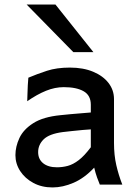

<svg xmlns="http://www.w3.org/2000/svg" viewBox="-20 -801 606 833"><path d="M208 12.2Q161.1 12.2 124.8 -7.3Q88.4 -26.9 67.6 -58.8Q46.9 -90.8 46.9 -127.9Q46.9 -165 64.2 -202.1Q81.5 -239.3 124.3 -266.6Q167 -293.9 242.2 -301.3Q259.3 -303.2 286.6 -305.7Q314 -308.1 339.1 -310.1Q364.3 -312 374 -313V-346.7Q374 -387.2 343 -405Q312 -422.9 256.8 -422.9Q218.3 -422.9 179.7 -407.2Q141.1 -391.6 98.1 -361.8Q98.6 -372.6 99.1 -391.8Q99.6 -411.1 100.6 -431.2Q101.6 -451.2 103 -463.9Q141.1 -480 183.6 -493.9Q226.1 -507.8 283.2 -507.8Q341.3 -507.8 384.3 -489.7Q427.2 -471.7 450.9 -440.9Q474.6 -410.2 474.6 -371.1V-180.7Q474.6 -127.9 484.6 -84.5Q494.6 -41 510.7 0H413.1Q408.2 -11.2 401.1 -31Q394 -50.8 388.7 -73.7Q346.2 -28.3 299.3 -8.1Q252.4 12.2 208 12.2ZM227.1 -75.2Q251 -75.2 273.9 -81.3Q296.9 -87.4 321.3 -106Q345.7 -124.5 374 -162.1V-239.7Q362.3 -239.3 339.1 -237.1Q315.9 -234.9 291.7 -232.4Q267.6 -230 252.4 -228Q193.4 -220.2 169.4 -196.5Q145.5 -172.9 145.5 -141.1Q145.5 -110.4 167.2 -92.8Q189 -75.2 227.1 -75.2ZM95.7 -781.2H220.7L385.3 -574.7H298.3Z"/></svg>

Font: Kanchenjunga Medium
Style: Regular
Weight: 500
Version: Version 2.001